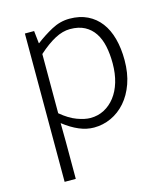

<svg xmlns="http://www.w3.org/2000/svg" viewBox="-116 -636 837 964"><g transform="rotate(-15 302.5 -154.5)"><path d="M100 -533H148L155 -468H157Q196 -498 241 -522.5Q286 -547 335 -547Q388 -547 428 -527.5Q468 -508 495 -472.5Q522 -437 535.5 -386.5Q549 -336 549 -275Q549 -207 530 -153.5Q511 -100 478.5 -63Q446 -26 403.5 -6.5Q361 13 314 13Q276 13 237 -3.5Q198 -20 157 -52L158 46V238H100ZM309 -38Q348 -38 380.5 -55Q413 -72 437 -103Q461 -134 474 -177.5Q487 -221 487 -275Q487 -323 478.5 -363.5Q470 -404 450.5 -433.5Q431 -463 400 -479.5Q369 -496 324 -496Q286 -496 245.5 -474.5Q205 -453 158 -411V-103Q201 -67 240.5 -52.5Q280 -38 309 -38Z"/></g></svg>

Font: SpoqaHanSansJP-Light
Style: Regular
Weight: 300
Designer: [Source Han Sans]
Ryoko NISHIZUKA  (kana & ideographs); Paul D. Hunt (Latin, Greek & Cyrillic); Wenlong ZHANG  (bopomofo
Foundry: Spoqa (http://bi.spoqa.com)
Version: Version 1.002.20150607